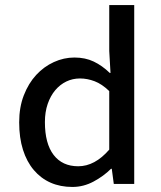

<svg xmlns="http://www.w3.org/2000/svg" viewBox="-20 -729 640 761"><path d="M267 12Q219 12 180.5 -5Q142 -22 114 -55Q86 -88 71 -135.5Q56 -183 56 -244Q56 -304 74.5 -351.5Q93 -399 123.5 -432Q154 -465 193.5 -483Q233 -501 275 -501Q318 -501 351.5 -485Q385 -469 415 -440H418L413 -527V-709H512V0H431L423 -60H420Q391 -31 351 -9.5Q311 12 267 12ZM290 -70Q356 -70 413 -136V-368Q384 -396 355 -407Q326 -418 297 -418Q268 -418 243 -406Q218 -394 199 -371.5Q180 -349 169 -317Q158 -285 158 -245Q158 -160 192.5 -115Q227 -70 290 -70Z"/></svg>

Font: SauceCodePro Nerd Font Mono
Style: Regular
Weight: 500
Monospace: yes
Designer: Paul D. Hunt, Teo Tuominen
Foundry: Adobe Systems Incorporated
Version: Version 2.030;PS 1.000;hotconv 16.6.51;makeotf.lib2.5.65220;